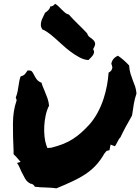

<svg xmlns="http://www.w3.org/2000/svg" viewBox="-20 -1029 761 1042"><path d="M70.3 -483.4Q68.4 -496.1 65.4 -499Q72.3 -516.6 75.7 -533.7Q79.1 -550.8 81.1 -566.4Q83 -580.1 85.4 -591.8Q87.9 -603.5 91.8 -614.3Q108.4 -618.2 116.7 -628.4Q125 -638.7 129.9 -646.5Q147.5 -647.5 152.8 -641.6Q158.2 -635.7 165 -622.1Q169.9 -611.3 178.7 -599.1Q187.5 -586.9 205.1 -580.1Q208 -569.3 211.9 -559.6Q215.8 -549.8 220.7 -539.1Q229.5 -518.6 237.3 -496.6Q245.1 -474.6 246.1 -455.1Q234.4 -432.6 228 -403.3Q221.7 -374 220.2 -344.2Q218.8 -314.5 221.7 -287.1Q224.6 -259.8 231.4 -241.2L237.3 -225.6L258.8 -227.5Q293.9 -236.3 322.3 -247.6Q350.6 -258.8 375 -274.4Q399.4 -290 421.9 -310.1Q444.3 -330.1 468.8 -357.4Q492.2 -384.8 510.7 -419.4Q529.3 -454.1 541.5 -491.2Q553.7 -528.3 560.5 -565.4Q567.4 -602.5 569.3 -634.8Q587.9 -643.6 589.8 -663.1L586.9 -675.8Q584 -680.7 584.5 -685.1Q585 -689.5 586.9 -693.4Q594.7 -715.8 620.1 -726.6Q637.7 -714.8 652.8 -701.2Q668 -687.5 680.7 -673.8Q682.6 -647.5 688.5 -628.4Q694.3 -609.4 701.2 -591.8Q708 -575.2 713.4 -559.6Q718.8 -543.9 720.7 -521.5Q710.9 -492.2 706.5 -466.3Q702.1 -440.4 698.2 -412.1L696.3 -401.4Q678.7 -371.1 661.6 -339.4Q644.5 -307.6 633.8 -284.2Q627.9 -278.3 623.5 -270.5Q619.1 -262.7 615.2 -254.9Q613.3 -252 609.9 -245.1Q606.4 -238.3 603.5 -235.4L580.1 -244.1L574.2 -213.9L558.6 -210L546.9 -196.3Q524.4 -157.2 499.5 -130.9Q474.6 -104.5 443.8 -84Q413.1 -63.5 374.5 -45.4Q335.9 -27.3 286.1 -6.8Q266.6 -9.8 252.4 -10.3Q238.3 -10.7 224.6 -11.7Q210.9 -11.7 198.2 -12.7Q185.5 -13.7 168.9 -15.6Q165 -24.4 158.2 -28.3Q151.4 -32.2 145.5 -32.2Q126 -42 116.2 -59.6Q106.4 -77.1 95.7 -98.6Q90.8 -110.4 85.4 -122.1Q80.1 -133.8 72.3 -144.5L91.8 -150.4L66.4 -179.7Q63.5 -182.6 60.1 -185.5Q56.6 -188.5 53.7 -192.4V-210.9Q49.8 -291 50.3 -358.9Q50.8 -426.8 68.4 -478.5ZM210 -869.1Q202.1 -880.9 201.7 -891.6Q201.2 -902.3 204.1 -913.1Q207 -923.8 212.9 -935.1Q218.8 -946.3 224.6 -960Q232.4 -963.9 242.2 -974.1Q252 -984.4 252.9 -995.1Q257.8 -992.2 267.1 -997.6Q276.4 -1002.9 278.3 -1008.8Q289.1 -1002.9 298.3 -993.7Q307.6 -984.4 316.4 -975.6Q325.2 -966.8 334 -959.5Q342.8 -952.1 353.5 -950.2Q377 -923.8 403.8 -897.9Q430.7 -872.1 453.1 -847.7Q457 -834 467.3 -827.1Q477.5 -820.3 485.8 -812.5Q494.1 -804.7 496.1 -793.9Q498 -783.2 485.4 -762.7Q491.2 -752.9 490.2 -745.1Q489.3 -737.3 484.9 -730.5Q480.5 -723.6 473.6 -716.8Q466.8 -710 460 -703.1Q436.5 -704.1 411.1 -717.8Q385.7 -731.4 361.8 -749.5Q337.9 -767.6 317.4 -786.6Q296.9 -805.7 282.2 -818.4Q253.9 -843.8 235.8 -855.5Q217.8 -867.2 210 -869.1Z"/></svg>

Font: Permanent Marker
Style: Regular
Weight: 400
Designer: Font Diner, Inc
Foundry: Font Diner, Inc
Version: Version 1.001